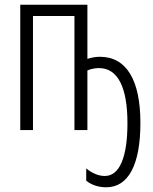

<svg xmlns="http://www.w3.org/2000/svg" viewBox="-20 -552 650 815"><path d="M351 -532H66V0H120V-484H296V0H351V-253C365 -259 382 -263 400 -263C481 -263 521 -180 521 -29C521 114 488 195 425 195C399 195 372 184 346 163V215C368 233 398 243 431 243C525 243 576 147 576 -30C576 -212 517 -311 404 -311C387 -311 369 -308 351 -302Z"/></svg>

Font: Noto Sans Display Condensed Light
Style: Regular
Weight: 300
Width: 3
Designer: Monotype Design Team
Foundry: Monotype Imaging Inc.
Version: Version 1.900